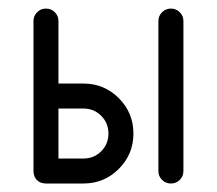

<svg xmlns="http://www.w3.org/2000/svg" viewBox="-20 -432 511 452"><path d="M352.9 -29.4V-382.4Q352.9 -394.7 361.5 -403.2Q370 -411.8 382.4 -411.8Q394.7 -411.8 403.2 -403.2Q411.8 -394.7 411.8 -382.4V-29.4Q411.8 -17.1 403.2 -8.5Q394.7 0 382.4 0Q370 0 361.5 -8.5Q352.9 -17.1 352.9 -29.4ZM176.5 0H88.2Q74.7 0 66.8 -8.2Q58.8 -16.5 58.8 -29.4V-382.4Q58.8 -394.7 67.4 -403.2Q75.9 -411.8 88.2 -411.8Q100.6 -411.8 109.1 -403.2Q117.6 -394.7 117.6 -382.4V-235.3H176.5Q225.3 -235.3 259.7 -200.9Q294.1 -166.5 294.1 -117.6Q294.1 -68.8 259.7 -34.4Q225.3 0 176.5 0ZM176.5 -176.5H117.6V-58.8H176.5Q201.2 -58.8 218.2 -75.9Q235.3 -92.9 235.3 -117.6Q235.3 -142.4 218.2 -159.4Q201.2 -176.5 176.5 -176.5Z"/></svg>

Font: OpenGost Type B TT
Style: Regular
Weight: 400
Version: Version 0.3